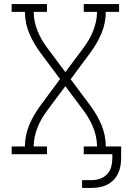

<svg xmlns="http://www.w3.org/2000/svg" viewBox="-20 -755 640 940"><path d="M382 165V127H429Q450 127 470 120Q490 113 504.5 97.5Q519 82 524.5 61.5Q530 41 530 20V0H390V-38H455Q455 -62 450 -85.5Q445 -109 436 -131.5Q427 -154 415 -174.5Q403 -195 389 -214L300 -333L211 -214Q197 -195 185 -174.5Q173 -154 164 -131.5Q155 -109 150 -85.5Q145 -62 145 -38H210V0H37V-38H102Q102 -65 107.5 -92Q113 -119 123.5 -144Q134 -169 147.5 -192Q161 -215 177 -237L274 -368L177 -498Q161 -520 147.5 -543Q134 -566 123.5 -591Q113 -616 107.5 -643Q102 -670 102 -697H37V-735H210V-697H145Q145 -673 150 -649.5Q155 -626 164 -603.5Q173 -581 185 -560.5Q197 -540 211 -521L300 -402L389 -521Q403 -540 415 -560.5Q427 -581 436 -603.5Q445 -626 450 -649.5Q455 -673 455 -697H390V-735H563V-697H498Q498 -670 492.5 -643Q487 -616 476.5 -591Q466 -566 452.5 -543Q439 -520 423 -498L326 -367L423 -237Q439 -215 452.5 -192Q466 -169 476.5 -144Q487 -119 492.5 -92Q498 -65 498 -38H573V20Q573 39 569.5 58.5Q566 78 557.5 95.5Q549 113 535 127Q521 141 504 149.5Q487 158 467.5 161.5Q448 165 429 165Z"/></svg>

Font: Iosevka Curly Slab XLtEx
Style: Regular
Weight: 200
Width: 7
Monospace: yes
Designer: Belleve Invis
Foundry: Belleve Invis
Version: Version 11.1.0; ttfautohint (v1.8.3)